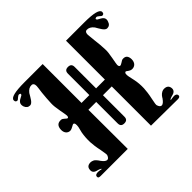

<svg xmlns="http://www.w3.org/2000/svg" viewBox="-160 -917 1128 1128"><g transform="rotate(-45 403.5 -353.0)"><path d="M764 -660C774 -660 779 -665 779 -676C779 -697 739 -707 659 -707H509V-384H436V-562C436 -581 427 -590 408 -590C389 -590 380 -581 380 -562V-384H315V-707H164C84 -707 44 -697 44 -676C44 -665 49 -660 59 -660C66 -660 81 -682 92 -679C102 -677 103 -672 96 -665L74 -653C63 -646 57 -637 57 -626C57 -621 58 -617 59 -612C65 -595 76 -587 91 -587C110 -587 124 -617 139 -642C152 -659 166 -667 183 -666C194 -665 199 -657 199 -641C199 -636 197 -620 193 -591C190 -562 188 -535 187 -508C186 -491 189 -469 194 -441C199 -414 202 -397 202 -392C202 -383 199 -378 194 -378C187 -378 173 -399 160 -399C133 -401 119 -387 118 -358C117 -331 133 -315 153 -315C170 -316 187 -332 194 -331C203 -329 205 -318 202 -297L193 -260C189 -237 187 -212 188 -185C189 -166 192 -140 199 -108C204 -81 206 -66 205 -61C200 -47 194 -40 185 -40C176 -40 165 -48 153 -65C142 -82 132 -92 125 -95C118 -98 112 -100 106 -100C85 -100 74 -91 72 -74C69 -56 77 -44 96 -39C115 -34 125 -30 125 -25L114 -27C107 -28 100 -29 94 -29C77 -28 70 -21 73 -8C74 -3 81 -1 92 -1H316L315 -327H380V-149C380 -130 389 -121 408 -121C427 -121 436 -130 436 -149V-327H509V-1L730 1C743 1 749 -3 750 -11C750 -22 743 -28 729 -29C723 -29 716 -28 709 -27L698 -25C697 -30 707 -34 726 -39C745 -44 754 -56 751 -74C748 -91 737 -100 716 -100C711 -100 705 -99 699 -96C683 -88 675 -75 670 -66C658 -49 647 -40 638 -40C629 -40 623 -47 618 -61C616 -66 618 -81 624 -108C631 -140 634 -166 635 -185C636 -212 634 -237 629 -260L621 -297C617 -318 619 -329 628 -331C635 -332 645 -315 665 -314C685 -313 705 -326 705 -358C704 -385 692 -398 667 -395C659 -395 638 -375 629 -378C624 -379 621 -385 621 -394C621 -399 624 -415 629 -442C634 -469 637 -491 636 -508C635 -535 633 -562 629 -591C626 -620 624 -636 624 -641C624 -657 629 -665 639 -666C656 -667 671 -659 684 -642C699 -617 713 -587 732 -587C747 -587 758 -595 763 -612C765 -617 766 -621 766 -626C766 -637 760 -646 748 -653L727 -665C720 -672 721 -677 731 -679C742 -682 757 -660 764 -660Z"/></g></svg>

Font: GFS Eustace
Style: Regular
Weight: 400
Designer: George Matthiopoulos
Foundry: George Matthiopoulos
Version: Version 1.0